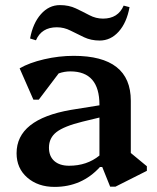

<svg xmlns="http://www.w3.org/2000/svg" viewBox="-20 -720 614 753"><path d="M194 13Q129 13 87 -23.5Q45 -60 45 -119Q45 -252 258 -289L370 -307V-309Q370 -440 256 -440Q232 -440 210 -432L132 -329H111L57 -452Q95 -474 153 -487.5Q211 -501 269 -501Q493 -501 493 -325V-120L556 -68V-50L433 12H412L381 -65H372Q301 13 194 13ZM172 -141Q172 -107 193 -88.5Q214 -70 251 -70Q321 -70 370 -110V-259L304 -243Q231 -225 201.5 -202Q172 -179 172 -141ZM371 -561Q337 -561 309.5 -574Q282 -587 256.5 -600Q231 -613 203 -613Q143 -613 121 -562L98 -569Q109 -629 140.5 -664.5Q172 -700 215 -700Q250 -700 277.5 -687Q305 -674 330.5 -660.5Q356 -647 384 -647Q443 -647 465 -698L488 -692Q477 -631 445.5 -596Q414 -561 371 -561Z"/></svg>

Font: Platypi Medium
Style: Regular
Weight: 500
Designer: David Sargent
Foundry: Bolt Cutter Type
Version: Version 1.200; ttfautohint (v1.8.4.7-5d5b)